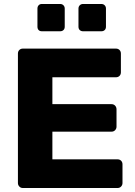

<svg xmlns="http://www.w3.org/2000/svg" viewBox="-20 -944 679 964"><path d="M95 0Q84 0 77 -7.5Q70 -15 70 -25V-675Q70 -686 77 -693Q84 -700 95 -700H562Q573 -700 580 -693Q587 -686 587 -675V-581Q587 -570 580 -563Q573 -556 562 -556H243V-421H540Q551 -421 558 -413.5Q565 -406 565 -395V-308Q565 -298 558 -290.5Q551 -283 540 -283H243V-144H570Q581 -144 588 -137Q595 -130 595 -119V-25Q595 -15 588 -7.5Q581 0 570 0ZM397 -787Q387 -787 380.5 -793Q374 -799 374 -810V-901Q374 -911 380.5 -917.5Q387 -924 397 -924H489Q499 -924 505.5 -917.5Q512 -911 512 -901V-810Q512 -799 505.5 -793Q499 -787 489 -787ZM190 -787Q180 -787 174 -793Q168 -799 168 -810V-901Q168 -911 174 -917.5Q180 -924 190 -924H282Q292 -924 298.5 -917.5Q305 -911 305 -901V-810Q305 -799 298.5 -793Q292 -787 282 -787Z"/></svg>

Font: DVN-Rubik
Style: Bold
Weight: 700
Designer: Hubert and Fischer
Foundry: Hubert & Fischer
Version: Version 2.102